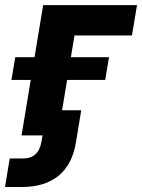

<svg xmlns="http://www.w3.org/2000/svg" viewBox="-77 -536 562 760"><path d="M465.3 -515.6 445.3 -395.5H217.8L152.3 0H8.3L93.8 -515.6ZM-31.7 -219.7 -16.6 -309.6H354.5L339.4 -219.7ZM10.7 204.1H-57.1L-38.6 91.3H14.2Q76.2 91.3 87.4 23.4L91.3 0H43L59.6 -99.6H244.6L223.6 27.8Q209 115.7 154.5 159.9Q100.1 204.1 10.7 204.1Z"/></svg>

Font: Inter Display
Style: Bold Italic
Weight: 700
Italic angle: -9.39999°
Designer: Rasmus Andersson
Foundry: rsms
Version: Version 4.000;git-a52131595